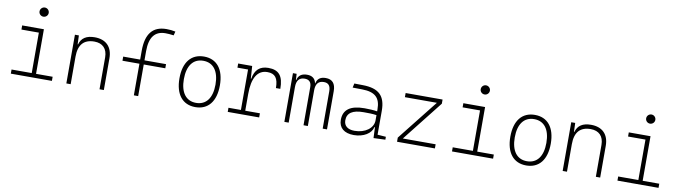

<svg xmlns="http://www.w3.org/2000/svg" viewBox="-35 -1371 7101 2009"><g transform="rotate(10 3515.5 -366.5)"><path d="M89.8 0H526.4V-43.9H350.1V-517.6H119.1V-473.6H304.2V-43.9H89.8ZM321.3 -646C348.1 -646 370.1 -667.5 370.1 -694.3C370.1 -721.2 348.1 -743.2 321.3 -743.2C294.4 -743.2 272.5 -721.2 272.5 -694.3C272.5 -667.5 294.4 -646 321.3 -646Z M1032.2 0H1078.1V-336.9C1078.1 -458 1009.3 -527.3 889.2 -527.3C801.3 -527.3 748.5 -493.2 729.5 -423.8H725.1L721.7 -517.6H679.7V0H725.6V-293C725.6 -419.9 782.2 -482.4 893.6 -482.4C981 -482.4 1032.2 -430.7 1032.2 -338.9Z M1397 0H1442.9V-335.9H1671.9V-379.9H1442.9V-478.5C1442.9 -625 1498.5 -697.3 1610.4 -697.3C1636.2 -697.3 1662.1 -695.3 1698.2 -690.4L1709 -732.4C1676.8 -739.3 1647.9 -742.2 1613.3 -742.2C1468.3 -742.2 1397 -653.3 1397 -473.6V-379.9H1216.8V-335.9H1397Z M2050.8 9.8C2186.5 9.8 2265.6 -87.9 2265.6 -258.8C2265.6 -429.7 2186.5 -527.3 2050.8 -527.3C1915 -527.3 1835.9 -429.7 1835.9 -258.8C1835.9 -87.9 1915 9.8 2050.8 9.8ZM2050.8 -35.2C1943.8 -35.2 1882.8 -116.2 1882.8 -258.8C1882.8 -401.4 1943.8 -482.4 2050.8 -482.4C2157.7 -482.4 2218.8 -401.4 2218.8 -258.8C2218.8 -116.2 2157.7 -35.2 2050.8 -35.2Z M2572.8 -222.7C2572.8 -388.7 2625 -482.4 2732.4 -482.4C2813 -482.4 2847.7 -438.5 2847.7 -333H2894.5C2894.5 -469.7 2846.2 -527.3 2734.4 -527.3C2644 -527.3 2591.8 -480 2576.7 -384.8H2571.8L2563 -517.6H2414.1V-473.6H2526.9V-43.9H2394.5V0H2728.5V-43.9H2572.8Z M3403.3 0H3449.2V-405.3C3449.2 -486.8 3414.1 -527.3 3343.8 -527.3C3287.6 -527.3 3254.9 -502.9 3244.6 -453.1H3242.2C3231.9 -502.9 3199.7 -527.3 3145.5 -527.3C3088.4 -527.3 3054.2 -502.9 3042.5 -453.1H3039.1L3035.2 -517.6H2996.1V0H3042V-378.9C3042 -447.8 3070.8 -482.4 3127.9 -482.4C3175.8 -482.4 3199.7 -456.5 3199.7 -405.3V0H3245.6V-378.9C3245.6 -447.8 3273.9 -482.4 3332 -482.4C3380.9 -482.4 3403.3 -454.1 3403.3 -395.5Z M3944.3 4.9 4069.3 0V-30.8L3980 -37.1V-291.5C3980 -449.7 3908.2 -518.6 3740.2 -521L3647.5 -522.5L3637.7 -477.5L3740.2 -476.1C3875.5 -474.1 3933.1 -421.9 3933.1 -297.9V-276.9C3897 -283.2 3848.6 -286.1 3797.9 -286.1C3648.4 -286.1 3574.2 -232.4 3574.2 -124C3574.2 -39.1 3632.3 9.8 3734.4 9.8C3838.4 9.8 3919.4 -41 3933.6 -109.4H3939.5ZM3933.1 -236.8V-181.2C3933.1 -98.1 3847.7 -35.2 3734.4 -35.2C3662.6 -35.2 3621.1 -68.4 3621.1 -127.4C3621.1 -205.1 3678.7 -243.7 3795.4 -243.7C3839.8 -243.7 3892.1 -243.7 3933.1 -236.8Z M4193.4 0H4595.7V-43.9H4247.1L4585.9 -473.6V-517.6H4193.4V-473.6H4533.2L4193.4 -43.9Z M4777.3 0H5213.9V-43.9H5037.6V-517.6H4806.6V-473.6H4991.7V-43.9H4777.3ZM5008.8 -646C5035.6 -646 5057.6 -667.5 5057.6 -694.3C5057.6 -721.2 5035.6 -743.2 5008.8 -743.2C4981.9 -743.2 4960 -721.2 4960 -694.3C4960 -667.5 4981.9 -646 5008.8 -646Z M5566.4 9.8C5702.1 9.8 5781.2 -87.9 5781.2 -258.8C5781.2 -429.7 5702.1 -527.3 5566.4 -527.3C5430.7 -527.3 5351.6 -429.7 5351.6 -258.8C5351.6 -87.9 5430.7 9.8 5566.4 9.8ZM5566.4 -35.2C5459.5 -35.2 5398.4 -116.2 5398.4 -258.8C5398.4 -401.4 5459.5 -482.4 5566.4 -482.4C5673.3 -482.4 5734.4 -401.4 5734.4 -258.8C5734.4 -116.2 5673.3 -35.2 5566.4 -35.2Z M6305.7 0H6351.6V-336.9C6351.6 -458 6282.7 -527.3 6162.6 -527.3C6074.7 -527.3 6022 -493.2 6002.9 -423.8H5998.5L5995.1 -517.6H5953.1V0H5999V-293C5999 -419.9 6055.7 -482.4 6167 -482.4C6254.4 -482.4 6305.7 -430.7 6305.7 -338.9Z M6535.2 0H6971.7V-43.9H6795.4V-517.6H6564.5V-473.6H6749.5V-43.9H6535.2ZM6766.6 -646C6793.5 -646 6815.4 -667.5 6815.4 -694.3C6815.4 -721.2 6793.5 -743.2 6766.6 -743.2C6739.7 -743.2 6717.8 -721.2 6717.8 -694.3C6717.8 -667.5 6739.7 -646 6766.6 -646Z"/></g></svg>

Font: Cascadia Code PL ExtraLight
Style: Regular
Weight: 200
Monospace: yes
Designer: Aaron Bell
Foundry: Saja Typeworks
Version: Version 2404.023